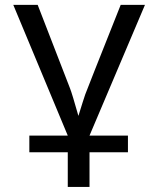

<svg xmlns="http://www.w3.org/2000/svg" viewBox="-20 -548 640 776"><path d="M341.8 0H497.1V67.4H341.8V207.5H253.9V67.4H98.6V0H253.9L33.7 -528.3H132.3L263.2 -190.4Q271.5 -169.4 296.9 -79.6L314 -134.3Q319.8 -152.8 324.5 -166.3Q329.1 -179.7 467.8 -528.3H565.9Z"/></svg>

Font: Cousine
Style: Regular
Weight: 400
Monospace: yes
Designer: Steve Matteson
Foundry: Monotype Imaging Inc.
Version: Version 1.21